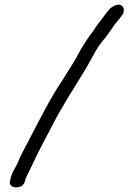

<svg xmlns="http://www.w3.org/2000/svg" viewBox="-20 -709 554 828"><path d="M24 68C15 94 42 104 64 97C75 94 82 87 86 77L88 70C89 63 93 57 96 49C107 27 118 5 130 -21L136 -34C156 -75 183 -124 205 -167C247 -250 295 -322 341 -398C365 -436 384 -478 408 -513C419 -529 429 -539 440 -554C452 -571 465 -589 477 -607H478C488 -622 502 -634 512 -652L513 -656V-661C519 -680 498 -697 475 -685C454 -677 442 -657 431 -643C416 -621 396 -600 382 -575C362 -551 347 -525 329 -497C306 -451 278 -410 251 -366C198 -288 154 -199 108 -111C89 -75 69 -39 55 -4C44 19 29 38 24 68Z"/></svg>

Font: Scribbler
Style: BdIta
Weight: 700
Designer: Mew Too
Foundry: Cannot Into Space Fonts
Version: Version 1.001